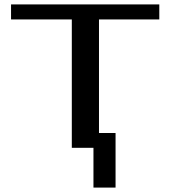

<svg xmlns="http://www.w3.org/2000/svg" viewBox="-20 -669 771 869"><path d="M503 180V-67H428V-581H701V-649H30V-581H305V0H403V180Z"/></svg>

Font: Gamestation Extended
Style: Regular
Weight: 400
Width: 7
Designer: Jonas Hecksher
Foundry: Jonas Hecksher, Playtypeª, e-types AS
Version: Version 1.003